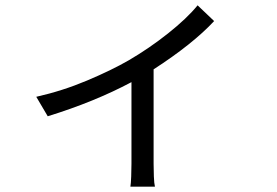

<svg xmlns="http://www.w3.org/2000/svg" viewBox="-20 -623 1040 720"><path d="M721 -603 783 -544Q703 -458 556 -363V-9Q556 13 557 39Q558 65 561 77H469Q471 65 472 39Q473 13 473 -9V-315Q334 -241 159 -187L116 -260Q214 -282 306.5 -321Q399 -360 463 -397Q540 -442 610.5 -498Q681 -554 721 -603Z"/></svg>

Font: Noto Sans CJK KR Regular (TTF)
Style: Regular
Weight: 400
Designer: Ryoko NISHIZUKA 西塚涼子 (kana & ideographs); Paul D. Hunt (Latin, Greek & Cyrillic); Wenlong ZHANG 张文龙 (bopomofo); Sandoll 
Foundry: Adobe Systems Incorporated
Version: Version 1.004;PS 1.004;hotconv 1.0.82;makeotf.lib2.5.63406